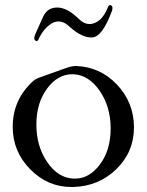

<svg xmlns="http://www.w3.org/2000/svg" viewBox="-20 -728 581 760"><path d="M125 -565.4Q116.2 -567.4 115.7 -575.2Q114.7 -583 124.5 -603.5L150.4 -661.1Q167 -698.2 206.1 -698.2Q245.1 -698.2 289.1 -655.8Q311.5 -632.8 335 -632.8Q355 -632.8 375.5 -649.9Q394 -665.5 408.2 -701.7Q410.6 -708.5 417.5 -707.5Q424.8 -705.6 425 -698Q425.3 -690.4 423.8 -686.5Q403.3 -631.3 383.5 -605.5Q363.8 -579.6 341.8 -579.6Q303.2 -579.6 257.3 -620.6Q234.4 -643.1 211.4 -643.1Q192.9 -643.1 175.3 -628.9L165 -620.1Q146 -602.1 131.3 -570.3Q128.9 -565.4 125 -565.4ZM265.6 -434.1Q208.5 -434.1 166.3 -377.2Q124 -320.3 124 -234.9Q124 -149.4 166.7 -86.7Q209.5 -23.9 270.5 -21H277.3Q334 -21 376 -77.6Q418 -134.3 418 -219.7Q418 -305.2 375 -367.9Q332 -430.7 271.5 -434.1ZM510.3 -224.1Q510.3 -126.5 440.7 -58.6Q371.1 9.3 270 12.2H262.2Q168.5 12.2 99.4 -58.1Q30.3 -128.4 30.3 -225.6V-227.1Q30.8 -334 110.8 -406.7Q120.1 -415.5 138.4 -421.9Q156.7 -428.2 185.5 -438.7Q214.4 -449.2 239.5 -458Q264.6 -466.8 280.3 -466.8H281.7Q377 -462.9 442.9 -393.3Q508.8 -323.7 510.3 -227.1Z"/></svg>

Font: Caudex
Style: Regular
Weight: 400
Version: Version 1.04